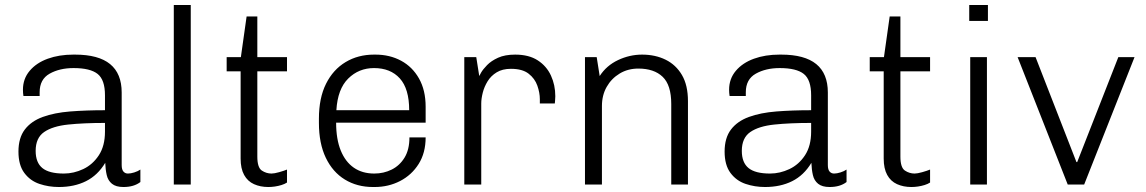

<svg xmlns="http://www.w3.org/2000/svg" viewBox="-20 -740 4594 770"><path d="M216 10Q175 10 138 -2.5Q101 -15 77.5 -46.5Q54 -78 54 -132Q54 -187 79.5 -220.5Q105 -254 151.5 -271Q198 -288 261.5 -293Q325 -298 401 -298V-358Q401 -420 371.5 -443.5Q342 -467 275 -467Q219 -467 179 -444.5Q139 -422 139 -370V-355H74Q73 -361 72.5 -367Q72 -373 72 -380Q72 -424 99 -456Q126 -488 171.5 -504.5Q217 -521 274 -521H281Q375 -521 421.5 -483Q468 -445 468 -369V-78Q468 -60 475 -52Q482 -44 493 -44Q504 -44 518.5 -48.5Q533 -53 543 -60V-10Q530 0 513 5Q496 10 475 10Q445 10 429 -3Q413 -16 408 -38Q403 -60 402 -87Q372 -37 325 -13.5Q278 10 216 10ZM236 -44Q276 -44 314 -62Q352 -80 376.5 -117.5Q401 -155 401 -212V-247Q316 -247 253.5 -240.5Q191 -234 157 -210.5Q123 -187 123 -135Q123 -88 150 -66Q177 -44 236 -44Z M677 0V-720H745V0Z M1056 10Q1024 10 998.5 -1.5Q973 -13 959 -38.5Q945 -64 945 -104V-454H889V-511H946L969 -674H1012V-511H1131V-454H1012V-112Q1012 -68 1030 -56Q1048 -44 1069 -44Q1080 -44 1099.5 -49.5Q1119 -55 1131 -60V-8Q1122 -2 1109 2Q1096 6 1082.5 8Q1069 10 1056 10Z M1476 10Q1412 10 1363 -20Q1314 -50 1286.5 -107.5Q1259 -165 1259 -247V-264Q1259 -347 1287.5 -404Q1316 -461 1366 -491Q1416 -521 1480 -521H1486Q1543 -521 1588.5 -496.5Q1634 -472 1660.5 -425Q1687 -378 1687 -312V-248H1328Q1328 -182 1346.5 -136.5Q1365 -91 1399 -67.5Q1433 -44 1481 -44Q1519 -44 1551 -60Q1583 -76 1602.5 -108Q1622 -140 1622 -189H1687Q1687 -127 1659 -82.5Q1631 -38 1584.5 -14Q1538 10 1482 10ZM1329 -298H1621Q1621 -384 1583.5 -425.5Q1546 -467 1480 -467Q1419 -467 1376.5 -425Q1334 -383 1329 -298Z M1842 0V-511H1890L1902 -435Q1902 -436 1909.5 -449Q1917 -462 1933.5 -479Q1950 -496 1977.5 -508.5Q2005 -521 2046 -521Q2101 -521 2136.5 -498Q2172 -475 2189.5 -437Q2207 -399 2207 -354Q2207 -344 2206 -335.5Q2205 -327 2205 -325H2145V-342Q2145 -368 2135 -396.5Q2125 -425 2100 -444.5Q2075 -464 2029 -464Q1995 -464 1972 -450Q1949 -436 1935.5 -414Q1922 -392 1916 -368Q1910 -344 1910 -325V0Z M2326 0V-511H2373L2385 -435Q2412 -477 2458.5 -499Q2505 -521 2555 -521Q2608 -521 2649.5 -500.5Q2691 -480 2715 -439Q2739 -398 2739 -334V0H2672V-323Q2672 -399 2637.5 -432Q2603 -465 2540 -465Q2498 -465 2465 -445Q2432 -425 2413 -391.5Q2394 -358 2394 -315V0Z M3048 10Q3007 10 2970 -2.5Q2933 -15 2909.5 -46.5Q2886 -78 2886 -132Q2886 -187 2911.5 -220.5Q2937 -254 2983.5 -271Q3030 -288 3093.5 -293Q3157 -298 3233 -298V-358Q3233 -420 3203.5 -443.5Q3174 -467 3107 -467Q3051 -467 3011 -444.5Q2971 -422 2971 -370V-355H2906Q2905 -361 2904.5 -367Q2904 -373 2904 -380Q2904 -424 2931 -456Q2958 -488 3003.5 -504.5Q3049 -521 3106 -521H3113Q3207 -521 3253.5 -483Q3300 -445 3300 -369V-78Q3300 -60 3307 -52Q3314 -44 3325 -44Q3336 -44 3350.5 -48.5Q3365 -53 3375 -60V-10Q3362 0 3345 5Q3328 10 3307 10Q3277 10 3261 -3Q3245 -16 3240 -38Q3235 -60 3234 -87Q3204 -37 3157 -13.5Q3110 10 3048 10ZM3068 -44Q3108 -44 3146 -62Q3184 -80 3208.5 -117.5Q3233 -155 3233 -212V-247Q3148 -247 3085.5 -240.5Q3023 -234 2989 -210.5Q2955 -187 2955 -135Q2955 -88 2982 -66Q3009 -44 3068 -44Z M3635 10Q3603 10 3577.5 -1.5Q3552 -13 3538 -38.5Q3524 -64 3524 -104V-454H3468V-511H3525L3548 -674H3591V-511H3710V-454H3591V-112Q3591 -68 3609 -56Q3627 -44 3648 -44Q3659 -44 3678.5 -49.5Q3698 -55 3710 -60V-8Q3701 -2 3688 2Q3675 6 3661.5 8Q3648 10 3635 10Z M3871 0V-511H3938V0ZM3867 -656V-720H3942V-656Z M4262 0 4061 -511H4133L4297 -90H4300L4465 -511H4530L4328 0Z"/></svg>

Font: Chivo ExtraLight
Style: Regular
Weight: 250
Designer: Hector Gatti
Foundry: Omnibus-Type
Version: Version 2.002